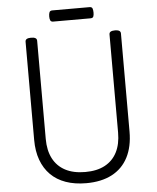

<svg xmlns="http://www.w3.org/2000/svg" viewBox="-77 -1371 1188 1454"><g transform="rotate(-5 516.5 -644.0)"><path d="M519 19Q432 19 364 -5Q296 -29 249.5 -75.5Q203 -122 178.5 -189Q154 -256 154 -342V-1088Q154 -1102 165 -1108.5Q176 -1115 198 -1115Q220 -1115 231 -1108.5Q242 -1102 242 -1088V-342Q242 -254 274 -192.5Q306 -131 367.5 -98.5Q429 -66 519 -66Q608 -66 668.5 -98.5Q729 -131 760.5 -192.5Q792 -254 792 -342V-1088Q792 -1102 803 -1108.5Q814 -1115 836 -1115Q879 -1115 879 -1088V-342Q879 -227 837 -146Q795 -65 714.5 -23Q634 19 519 19ZM376 -1222Q359 -1222 354 -1233.5Q349 -1245 349 -1263Q349 -1282 354 -1294.5Q359 -1307 376 -1307H659Q677 -1307 681.5 -1294.5Q686 -1282 686 -1263Q686 -1245 681.5 -1233.5Q677 -1222 659 -1222Z"/></g></svg>

Font: Playwrite FR Moderne
Style: Regular
Weight: 400
Designer: Veronika Burian, José Scaglione
Foundry: TypeTogether
Version: Version 1.002